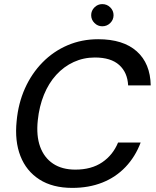

<svg xmlns="http://www.w3.org/2000/svg" viewBox="-20 -903 762 935"><path d="M332 12Q236 12 172 -29Q108 -70 79.5 -143Q51 -216 61 -313Q69 -400 101.5 -472.5Q134 -545 187 -599Q240 -653 309 -682.5Q378 -712 458 -712Q580 -712 646 -653Q712 -594 714 -487H604Q601 -550 560.5 -586.5Q520 -623 442 -623Q387 -623 339 -601Q291 -579 254 -538.5Q217 -498 194 -441.5Q171 -385 164 -317Q156 -242 175.5 -188.5Q195 -135 238.5 -106Q282 -77 347 -77Q425 -77 477.5 -112.5Q530 -148 555 -209H665Q639 -140 591.5 -90Q544 -40 478.5 -14Q413 12 332 12ZM478 -775Q456 -775 440 -791Q424 -807 424 -829Q424 -851 440 -867Q456 -883 478 -883Q501 -883 517 -867Q533 -851 533 -829Q533 -807 517 -791Q501 -775 478 -775Z"/></svg>

Font: DM Sans 12pt Medium
Style: Italic
Weight: 500
Italic angle: -10°
Version: Version 4.004;gftools[0.9.30]